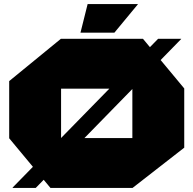

<svg xmlns="http://www.w3.org/2000/svg" viewBox="-20 -920 947 940"><path d="M42 0V-2L754 -730H867V-729L155 0ZM227 0 25 -243V-244H628V0ZM25 -244V-523L278 -730H279V-244ZM628 0V-486H882V-197L629 0ZM279 -486V-730H680L882 -487V-486ZM374 -760 409 -900H655V-899L540 -760Z"/></svg>

Font: Foldit Black
Style: Regular
Weight: 900
Version: Version 1.003